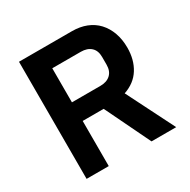

<svg xmlns="http://www.w3.org/2000/svg" viewBox="-157 -845 979 991"><g transform="rotate(-30 332.0 -349.0)"><path d="M214 0H82V-698H397Q445 -698 483 -683Q521 -668 547.5 -639.5Q574 -611 588.5 -571Q603 -531 603 -482Q603 -410 570.5 -358Q538 -306 473 -284L616 0H469L339 -269H214ZM384 -380Q422 -380 444 -400.5Q466 -421 466 -459V-505Q466 -543 444 -563Q422 -583 384 -583H214V-380Z"/></g></svg>

Font: IBM Plex Sans Devanagari SemiBold
Style: Regular
Weight: 600
Designer: Mike Abbink, Paul van der Laan, Pieter van Rosmalen, Erin McLaughlin
Foundry: Bold Monday
Version: Version 1.1